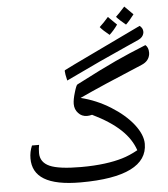

<svg xmlns="http://www.w3.org/2000/svg" viewBox="-58 -907 837 958"><g transform="rotate(-5 361.0 -427.5)"><path d="M316.4 -76.2C242.7 -76.2 189.9 -83 159.2 -96.7C128.4 -110.4 112.8 -132.8 112.8 -164.1C112.8 -179.2 114.3 -192.9 116.7 -204.6H81.1C72.3 -184.1 67.9 -162.6 67.9 -140.6C67.9 -48.8 141.1 0 307.6 0C532.2 0 642.6 -57.1 642.6 -164.1C642.6 -194.3 628.9 -227.1 602.1 -261.7C574.7 -296.4 537.6 -328.6 491.2 -357.4C444.8 -386.2 395.5 -407.2 343.3 -419.9C418.9 -455.1 524.9 -501 661.1 -557.6C686 -567.9 699.7 -584.5 703.1 -607.4L703.6 -616.2C703.6 -632.8 698.7 -645.5 688.5 -654.3C630.4 -630.9 579.1 -608.9 534.7 -588.4C490.2 -567.9 422.9 -534.7 333.5 -488.3C329.6 -486.3 324.2 -473.6 317.4 -450.2C310.1 -426.3 306.6 -407.2 306.6 -392.6C306.6 -374.5 312.5 -358.9 324.2 -346.7C335.4 -334 350.1 -327.6 368.2 -327.6C375.5 -327.6 383.8 -328.6 393.1 -331.1C513.7 -272.5 577.6 -209.5 602.5 -135.3C574.2 -119.6 547.9 -108.4 522.9 -101.1C473.1 -86.4 406.7 -76.2 316.4 -76.2ZM284.7 -512.2C406.7 -570.8 510.3 -618.7 595.2 -656.2L655.3 -683.1C671.4 -690.4 680.7 -701.2 683.6 -715.3L684.1 -722.2C684.1 -734.4 678.7 -744.1 668 -752.4L328.6 -589.8L278.3 -564.9C276.9 -564.5 276.4 -562.5 276.4 -559.1C276.4 -550.8 279.3 -535.2 284.7 -512.2ZM600.1 -855C578.1 -831.1 563 -814.9 554.7 -807.6C564.5 -795.9 580.1 -781.7 601.1 -764.6C612.8 -775.4 626.5 -791.5 642.6 -812.5ZM514.2 -810.5C499 -793 484.4 -777.3 469.2 -763.7C478.5 -752 493.7 -737.8 515.1 -720.7C528.3 -732.9 542.5 -748.5 556.6 -768.6Z"/></g></svg>

Font: Noto Naskh Arabic
Style: Regular
Weight: 400
Designer: Monotype Design Team
Foundry: Monotype Imaging Inc.
Version: Version 1.07